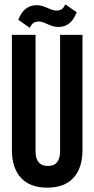

<svg xmlns="http://www.w3.org/2000/svg" viewBox="-20 -862 438 891"><path d="M35.2 -700.2H145V-160.2Q145 -91.8 202.1 -91.8Q258.8 -91.8 258.8 -160.2V-700.2H362.8V-167Q362.8 -82.5 321 -36.9Q279.3 8.8 199.2 8.8Q119.1 8.8 77.1 -36.9Q35.2 -82.5 35.2 -167ZM240.2 -813Q255.4 -813 265.1 -818.6Q274.9 -824.2 283.2 -841.8L335.9 -805.2Q310.5 -736.8 251 -736.8Q228.5 -736.8 201.4 -749.5Q174.3 -762.2 161.1 -762.2Q146 -762.2 136.5 -756.3Q127 -750.5 118.2 -732.9L64.9 -770Q90.3 -837.9 149.9 -837.9Q172.4 -837.9 199.7 -825.4Q227.1 -813 240.2 -813Z"/></svg>

Font: VL Bebas Neue Bold
Style: Regular
Weight: 700
Designer: Ryoichi Tsunekawa
Foundry: Ryoichi Tsunekawa
Version: Version 1.300